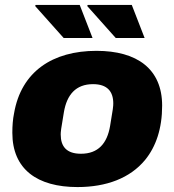

<svg xmlns="http://www.w3.org/2000/svg" viewBox="-20 -746 707 778"><path d="M449 -592H566L514 -726H336L333 -722ZM238 -592H355L303 -726H125L122 -722ZM294 12C411 12 507 -24 568 -98C612 -152 637 -225 637 -318C637 -467 535 -540 371 -540C193 -540 66 -456 37 -287C32 -263 30 -236 30 -208C30 -60 131 12 294 12ZM308 -123C250 -123 226 -152 226 -201C226 -211 227 -223 239 -292C251 -362 287 -405 357 -405C414 -405 439 -376 439 -327C439 -316 438 -304 426 -235C414 -165 378 -123 308 -123Z"/></svg>

Font: Archivo Black
Style: Italic
Weight: 900
Italic angle: -10°
Designer: Hector Gatti
Foundry: Omnibus-Type
Version: Version 2.001